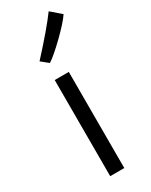

<svg xmlns="http://www.w3.org/2000/svg" viewBox="-224 -916 756 962"><g transform="rotate(-30 154.0 -435.0)"><path d="M126 -642.1 85 -675.3Q198.7 -799.3 250 -869.6L307.6 -819.8Q283.2 -783.7 221.4 -723.6Q159.7 -663.6 126 -642.1ZM104 0V-556.2H185.5V0Z"/></g></svg>

Font: HaufeMerriweatherSansLt
Style: Regular
Weight: 300
Designer: Eben Sorkin
Foundry: Eben Sorkin
Version: Version 1.56